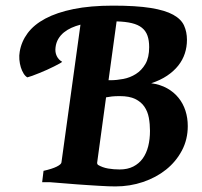

<svg xmlns="http://www.w3.org/2000/svg" viewBox="-20 -650 719 685"><path d="M512.2 -481.9Q512.2 -505.9 506.1 -522.9Q500 -540 486.3 -551Q472.7 -562 450.4 -567.4Q428.2 -572.8 396 -573.7L367.2 -363.8H374.5Q396 -363.8 420.2 -368.4Q444.3 -373 464.8 -386Q485.4 -398.9 498.8 -421.9Q512.2 -444.8 512.2 -481.9ZM407.7 -307.1Q390.6 -307.1 379.4 -305.9Q368.2 -304.7 358.4 -302.7L326.7 -70.3Q325.7 -66.9 329.1 -62Q345.7 -52.2 365.5 -48.8Q385.3 -45.4 406.7 -45.4Q435.1 -45.4 455.6 -55.9Q476.1 -66.4 489.3 -84.7Q502.4 -103 508.8 -128.2Q515.1 -153.3 515.1 -183.1Q515.1 -207.5 511 -230Q506.8 -252.4 495.1 -269.5Q483.4 -286.6 462.4 -296.9Q441.4 -307.1 407.7 -307.1ZM649.9 -200.2Q649.9 -152.3 628.9 -112.8Q607.9 -73.2 572.5 -44.9Q537.1 -16.6 490.2 -0.7Q443.4 15.1 392.1 15.1Q382.3 15.1 366.9 14.6Q351.6 14.2 333.3 12.9Q314.9 11.7 294.9 10.5Q274.9 9.3 255.4 7.8Q209.5 4.4 157.7 0H130.4L135.3 -40.5Q166 -47.4 182.1 -55.4Q198.2 -63.5 199.2 -70.3L267.1 -562Q250 -557.6 234.9 -550.8Q219.7 -543.9 207.8 -534.2Q195.8 -524.4 188 -511.2Q180.2 -498 178.2 -481.4Q175.8 -463.9 182.4 -450.2Q189 -436.5 201.7 -429.7Q200.7 -427.7 192.6 -423.3Q184.6 -418.9 173.1 -413.1Q161.6 -407.2 147.5 -400.9Q133.3 -394.5 119.9 -389.2Q106.4 -383.8 95.2 -379.6Q84 -375.5 77.6 -374Q70.3 -377.9 64.2 -387.7Q58.1 -397.5 54.2 -410.2Q50.3 -422.9 49.1 -437.5Q47.9 -452.1 50.3 -465.3Q56.2 -501.5 78.6 -531.7Q101.1 -562 141.8 -583.7Q182.6 -605.5 242.4 -617.7Q302.2 -629.9 383.3 -629.9Q465.8 -629.9 517.6 -621.6Q569.3 -613.3 597.9 -597.4Q626.5 -581.5 636.7 -558.8Q647 -536.1 647 -507.8Q647 -482.4 639.4 -459.2Q631.8 -436 616 -416Q600.1 -396 576.2 -379.9Q552.2 -363.8 519.5 -353Q551.8 -348.6 576.2 -335Q600.6 -321.3 616.9 -301Q633.3 -280.8 641.6 -255.1Q649.9 -229.5 649.9 -200.2Z"/></svg>

Font: Gentium Book Basic
Style: Bold Italic
Weight: 700
Italic angle: -8°
Designer: J. Victor Gaultney and Annie Olsen
Foundry: SIL International
Version: Version 1.102; 2013; Maintenance release